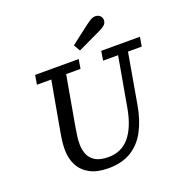

<svg xmlns="http://www.w3.org/2000/svg" viewBox="-155 -1016 1110 1167"><g transform="rotate(-20 400.5 -432.0)"><path d="M349 16Q277 16 230 -9.5Q183 -35 160 -79.5Q137 -124 137 -180Q137 -207 140 -233Q143 -259 149 -292L161 -360Q172 -423 183.5 -485.5Q195 -548 206 -610H113L123 -670H405L395 -610H302L245 -288Q239 -252 236 -229.5Q233 -207 233 -180Q233 -148 244.5 -117.5Q256 -87 286.5 -67.5Q317 -48 373 -48Q457 -48 508.5 -109.5Q560 -171 581 -288L638 -610H541L551 -670H801L791 -610H702L645 -284Q629 -192 593 -124.5Q557 -57 497 -20.5Q437 16 349 16ZM406 -758Q434 -780 462 -801Q490 -822 518 -844Q542 -862 557 -871Q572 -880 588 -880Q606 -880 618 -869Q630 -858 630 -841Q630 -822 617.5 -810.5Q605 -799 582 -788Q544 -770 506 -752Q468 -734 430 -716Z"/></g></svg>

Font: Source Serif 4 Caption
Style: Italic
Weight: 400
Italic angle: -12°
Designer: Frank Grießhammer
Foundry: Adobe Systems Incorporated
Version: Version 4.004;hotconv 1.0.117;makeotfexe 2.5.65602